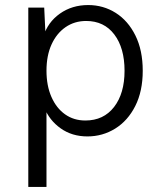

<svg xmlns="http://www.w3.org/2000/svg" viewBox="-20 -530 644 760"><path d="M92 210V-500H155L161 -373L152 -386Q169 -442 217 -476Q265 -510 329 -510Q389 -510 438 -479Q487 -448 516 -389.5Q545 -331 545 -250Q545 -169 515.5 -110.5Q486 -52 436 -21Q386 10 326 10Q265 10 220 -22Q175 -54 155 -105L164 -119V210ZM318 -53Q390 -53 431.5 -106.5Q473 -160 473 -250Q473 -340 432.5 -393.5Q392 -447 321 -447Q275 -447 239.5 -422.5Q204 -398 184 -354Q164 -310 164 -250Q164 -191 183.5 -146.5Q203 -102 237.5 -77.5Q272 -53 318 -53Z"/></svg>

Font: Kantumruy Pro
Style: Regular
Weight: 400
Designer: Sovichet Tep
Foundry: Sovichet Tep
Version: Version 1.002